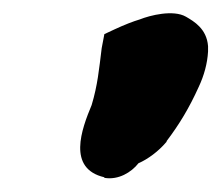

<svg xmlns="http://www.w3.org/2000/svg" viewBox="-20 -727 331 287"><path d="M117 -570C102 -534 80 -475 136 -462V-461H137C157 -458 176 -469 187 -483C201 -489 217 -501 228 -514L229 -515V-516C248 -541 263 -566 277 -597C285 -614 290 -632 291 -650V-657V-658C289 -684 270 -695 258 -702C239 -713 204 -704 189 -698C179 -695 166 -690 151 -683L136 -676L132 -655C128 -623 126 -600 117 -570Z"/></svg>

Font: Vapor
Style: BlkObl
Weight: 900
Foundry: Cannot Into Space Fonts
Version: Version 0.179